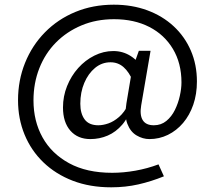

<svg xmlns="http://www.w3.org/2000/svg" viewBox="-20 -623 918 820"><path d="M366 -29Q312 -29 280.5 -65Q249 -101 249 -164Q249 -212 266.5 -255.5Q284 -299 314 -332.5Q344 -366 383 -385.5Q422 -405 464 -405Q546 -405 598 -319L548 -276Q531 -316 507.5 -336.5Q484 -357 452 -357Q415 -357 386 -333Q357 -309 340 -269Q323 -229 323 -180Q323 -138 341.5 -113Q360 -88 400 -88Q420 -88 443 -96Q466 -104 488.5 -123.5Q511 -143 528 -177L542 -173Q530 -123 502.5 -91Q475 -59 440 -44Q405 -29 366 -29ZM466 -603Q544 -603 609 -579Q674 -555 721.5 -511Q769 -467 795 -407Q821 -347 821 -275Q821 -221 805.5 -176Q790 -131 762 -98Q734 -65 697 -47Q660 -29 618 -29Q590 -29 563.5 -44.5Q537 -60 524 -94Q511 -128 520 -182L544 -325L573 -406H623L583 -173Q576 -132 589.5 -110Q603 -88 637 -88Q668 -88 690.5 -106.5Q713 -125 727 -153.5Q741 -182 748 -213.5Q755 -245 755 -271Q755 -353 718.5 -414Q682 -475 617.5 -508Q553 -541 467 -541Q391 -541 328 -514.5Q265 -488 219 -441.5Q173 -395 148 -331.5Q123 -268 123 -194Q123 -106 161.5 -36.5Q200 33 275 74Q350 115 459 115Q507 115 558 106Q609 97 657 79L680 130Q626 152 571 164.5Q516 177 455 177Q364 177 291 149Q218 121 165.5 70.5Q113 20 85 -48Q57 -116 57 -195Q57 -280 87 -354.5Q117 -429 172 -485Q227 -541 302 -572Q377 -603 466 -603Z"/></svg>

Font: Ysabeau Office Medium
Style: Regular
Weight: 500
Designer: Christian Thalmann (Catharsis Fonts)
Version: Version 2.001;gftools[0.9.30]; featfreeze: tnum,lnum,ss02